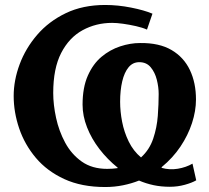

<svg xmlns="http://www.w3.org/2000/svg" viewBox="-20 -736 839 772"><path d="M403 16Q308 16 238.5 -16Q169 -48 124 -101.5Q79 -155 57 -220Q35 -285 35 -350Q35 -413 59 -477.5Q83 -542 129.5 -596Q176 -650 244.5 -683Q313 -716 403 -716Q454 -716 507 -705.5Q560 -695 593 -681L571 -617Q553 -625 526.5 -631Q500 -637 474.5 -640.5Q449 -644 431 -644Q366 -644 312 -614.5Q258 -585 226 -523Q194 -461 194 -362Q194 -315 205.5 -262Q217 -209 242 -162.5Q267 -116 308.5 -86.5Q350 -57 411 -57Q433 -57 453 -60V-62Q412 -95 380 -136.5Q348 -178 330 -224Q312 -270 312 -315Q312 -384 333 -431.5Q354 -479 388 -507.5Q422 -536 463 -549.5Q504 -563 543 -563Q620 -564 669.5 -535Q719 -506 743.5 -454.5Q768 -403 768 -336Q768 -290 752 -241Q736 -192 705.5 -146.5Q675 -101 630 -64V-61Q662 -52 695 -57.5Q728 -63 754 -78L769 -11Q752 -1 723 7Q694 15 663 15Q628 15 597.5 8.5Q567 2 539 -10Q509 2 474.5 9Q440 16 403 16ZM547 -103Q581 -134 596 -178.5Q611 -223 614.5 -270.5Q618 -318 618 -358Q618 -386 610.5 -415.5Q603 -445 586 -465.5Q569 -486 540 -486Q514 -486 497 -465.5Q480 -445 471.5 -409Q463 -373 463 -327Q463 -288 471 -246.5Q479 -205 497.5 -167Q516 -129 547 -103Z"/></svg>

Font: Lora
Style: Weight 700
Weight: 700
Designer: Olga Karpushina, Alexei Vanyashin (Cyrillic)
Foundry: Cyreal
Version: Version 3.001